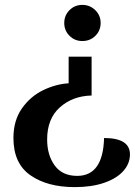

<svg xmlns="http://www.w3.org/2000/svg" viewBox="-20 -554 552 786"><path d="M392 -460Q392 -429 370.5 -407.5Q349 -386 317 -386Q286 -386 264.5 -407.5Q243 -429 243 -460Q243 -491 264.5 -512.5Q286 -534 317 -534Q348 -534 370 -512.5Q392 -491 392 -460ZM355 -163Q277 -161 225 -114.5Q173 -68 173 17Q173 81 204 123.5Q235 166 296 166Q402 166 406 11Q512 11 512 78Q512 116 484.5 146.5Q457 177 406 194.5Q355 212 286 212Q174 212 104.5 163.5Q35 115 35 11Q35 -61 70 -110.5Q105 -160 157 -185Q209 -210 261 -213V-322H355Z"/></svg>

Font: Arima Madurai Black
Style: Regular
Weight: 900
Designer: Joana Correia and Natanael Gama
Foundry: NDISCOVER
Version: Version 1.020